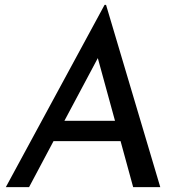

<svg xmlns="http://www.w3.org/2000/svg" viewBox="-20 -773 741 793"><path d="M478 -190H201L100 0H4L412 -753H418L642 0H530ZM455 -274 384 -533 246 -274Z"/></svg>

Font: Josefin Sans
Style: Italic
Weight: 400
Italic angle: -7°
Designer: Santiago Orozco
Foundry: Typemade
Version: Version 2.000